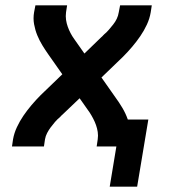

<svg xmlns="http://www.w3.org/2000/svg" viewBox="-20 -550 640 721"><path d="M392 151 417 0H343L347 -27Q349 -41 347 -54.5Q345 -68 340.5 -80.5Q336 -93 330 -104.5Q324 -116 317 -127L279 -181L215 -120Q213 -118 210.5 -116Q208 -114 206 -111Q206 -111 206 -111Q206 -111 206 -111H205V-110Q195 -102 186.5 -92Q178 -82 170.5 -72Q163 -62 157 -50.5Q151 -39 149 -27L145 0H25L29 -27Q33 -50 43.5 -72.5Q54 -95 68 -115.5Q82 -136 98.5 -155.5Q115 -175 133 -193L214 -271L162 -345Q150 -362 139 -380Q128 -398 120 -417.5Q112 -437 108 -459Q104 -481 108 -504L113 -530H232L228 -504Q226 -489 228 -475.5Q230 -462 234.5 -449.5Q239 -437 245 -425.5Q251 -414 259 -403L297 -349L360 -410Q362 -412 364.5 -414Q367 -416 369 -419Q369 -419 369 -419Q369 -419 369 -419H370V-420Q380 -428 388.5 -438Q397 -448 405 -458Q413 -468 418.5 -479.5Q424 -491 426 -504L431 -530H550L546 -504Q542 -480 531.5 -457.5Q521 -435 507 -414.5Q493 -394 476.5 -374.5Q460 -355 442 -337L361 -259L413 -185Q427 -166 439.5 -145Q452 -124 460 -101H537L495 151Z"/></svg>

Font: Iosevka Curly Extended Oblique
Style: Bold
Weight: 700
Width: 7
Italic angle: -9°
Monospace: yes
Designer: Belleve Invis
Foundry: Belleve Invis
Version: Version 11.1.0; ttfautohint (v1.8.3)